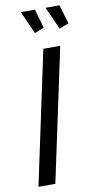

<svg xmlns="http://www.w3.org/2000/svg" viewBox="-100 -963 525 1008"><g transform="rotate(-10 162.0 -459.5)"><path d="M88 -919H163L192 -818L142 -798ZM220 -919H294L324 -818L274 -798ZM171 -709H261L110 0H20Z"/></g></svg>

Font: Raleway-v4020 Medium
Style: Italic
Weight: 500
Italic angle: -12°
Designer: Matt McInerney, Pablo Impallari, Rodrigo Fuenzalida
Foundry: Matt McInerney, Pablo Impallari, Rodrigo Fuenzalida
Version: Version 4.020;PS 004.020;hotconv 1.0.88;makeotf.lib2.5.64775